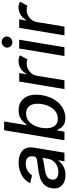

<svg xmlns="http://www.w3.org/2000/svg" viewBox="733 -1530 809 2315"><g transform="rotate(-90 1137.5 -372.5)"><path d="M183.2 12.1Q131.4 12.1 92.7 -7.3Q54 -26.6 35.7 -63.7Q17.4 -100.9 25.9 -154.1Q36.6 -215.9 72.8 -248.9Q109 -282 159.4 -296.5Q209.9 -311.1 262.4 -317.1Q312.1 -323.2 343 -327.1Q373.9 -331 389.7 -339.3Q405.5 -347.7 408.7 -366.5V-369Q416.2 -415.1 395.4 -440.9Q374.6 -466.6 323.5 -466.6Q270.2 -466.6 234.2 -443.2Q198.2 -419.7 181.1 -390.6L85.9 -413.4Q124.3 -487.9 192.5 -520.2Q260.7 -552.6 334.5 -552.6Q367.2 -552.6 402.3 -544.9Q437.5 -537.3 466.4 -516.9Q495.4 -496.4 509.6 -459.2Q523.8 -421.9 513.8 -362.2L453.8 0H350.1L362.9 -74.6H358.7Q338.4 -44 294.7 -16Q251.1 12.1 183.2 12.1ZM219.5 -73.2Q263.8 -73.2 298.1 -90.6Q332.4 -108 353.7 -136.2Q375 -164.4 380.3 -196.7L392 -267Q383.2 -259.6 357.2 -253.9Q331.3 -248.2 302.6 -244.3Q273.8 -240.4 256.4 -237.9Q209.5 -231.9 173.1 -213.6Q136.7 -195.3 130 -152.7Q123.6 -113.3 149 -93.2Q174.4 -73.2 219.5 -73.2Z M603.7 0 724.4 -727.3H830.6L786.2 -457H792.6Q804.7 -474.1 825.8 -496.4Q846.9 -518.8 880.9 -535.7Q914.8 -552.6 965.2 -552.6Q1031.2 -552.6 1077.2 -519.2Q1123.2 -485.8 1142.6 -422.9Q1161.9 -360.1 1147.4 -271.7Q1132.8 -183.6 1092.9 -120.2Q1052.9 -56.8 995.7 -23.1Q938.6 10.7 872.5 10.7Q822.8 10.7 794.4 -6Q766 -22.7 751.8 -45.1Q737.6 -67.5 730.5 -84.9H721.6L707.4 0ZM753.2 -272.7Q739.3 -186.8 767.4 -133.3Q795.5 -79.9 864 -79.9Q911.6 -79.9 947.8 -105.3Q984 -130.7 1007.5 -174.4Q1030.9 -218 1040.1 -272.7Q1048.7 -327.1 1039.8 -369.9Q1030.9 -412.6 1003 -437.5Q975.1 -462.4 927.2 -462.4Q857.6 -462.4 812.3 -410.3Q767 -358.3 753.2 -272.7Z M1220.9 0 1311.8 -545.5H1414.4L1399.9 -458.8H1405.5Q1427.6 -502.8 1469.3 -528.2Q1511 -553.6 1560 -553.6Q1603.3 -553.6 1627.1 -533.7L1578.8 -446Q1561.4 -455.6 1530.9 -455.6Q1475.9 -455.6 1433.4 -421Q1391 -386.4 1381.7 -333.1L1327.1 0Z M1619.3 0 1710.2 -545.5H1816.4L1725.5 0ZM1785.5 -627.8Q1758.2 -627.8 1739.2 -646.8Q1720.2 -665.8 1720.9 -692.5Q1721.6 -719.1 1742 -737.9Q1762.4 -756.7 1789.8 -756.7Q1817.5 -756.7 1836.8 -737.9Q1856.2 -719.1 1855.1 -692.5Q1854 -665.8 1833.6 -646.8Q1813.2 -627.8 1785.5 -627.8Z M1868.3 0 1959.2 -545.5H2061.8L2047.2 -458.8H2052.9Q2074.9 -502.8 2116.7 -528.2Q2158.4 -553.6 2207.4 -553.6Q2250.7 -553.6 2274.5 -533.7L2226.2 -446Q2208.8 -455.6 2178.3 -455.6Q2123.2 -455.6 2080.8 -421Q2038.4 -386.4 2029.1 -333.1L1974.4 0Z"/></g></svg>

Font: Inter UI Medium
Style: Italic
Weight: 500
Italic angle: 9.39999°
Designer: Rasmus Andersson
Foundry: rsms
Version: 3.2;8d6f07862